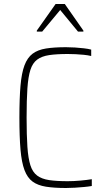

<svg xmlns="http://www.w3.org/2000/svg" viewBox="-20 -932 531 960"><path d="M310 8Q251 8 210 1.5Q169 -5 143 -24Q117 -43 102.5 -81.5Q88 -120 82.5 -184Q77 -248 77 -344Q77 -440 82.5 -503.5Q88 -567 102.5 -605.5Q117 -644 143 -663.5Q169 -683 210 -689.5Q251 -696 310 -696Q332 -696 355 -694.5Q378 -693 399.5 -690.5Q421 -688 436 -684V-652Q419 -656 399 -658Q379 -660 358.5 -661Q338 -662 319 -662Q263 -662 226 -656.5Q189 -651 166 -634Q143 -617 132 -582.5Q121 -548 117 -490Q113 -432 113 -344Q113 -256 117 -198Q121 -140 132 -105.5Q143 -71 166 -54Q189 -37 226 -31.5Q263 -26 319 -26Q348 -26 381.5 -29Q415 -32 439 -36V-2Q422 1 400 3Q378 5 355 6.5Q332 8 310 8ZM164 -774V-779L258 -912H304L397 -779V-774H370L281 -882L191 -774Z"/></svg>

Font: Saira SemiCondensed Thin
Style: Regular
Weight: 250
Width: 4
Designer: Hector Gatti with collaboration of the Omnibus-Type team
Foundry: Omnibus-Type
Version: Version 1.101